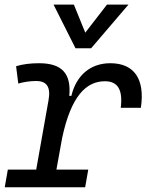

<svg xmlns="http://www.w3.org/2000/svg" viewBox="-23 -796 629 816"><path d="M-2.9 0H338.9L352.1 -75.2H216.8L241.2 -210C279.3 -388.7 343.8 -450.7 422.9 -450.7C478.5 -450.7 499.5 -413.6 490.2 -337.9H575.7C593.8 -459.5 547.9 -527.3 445.8 -527.3C362.3 -527.3 301.8 -477.1 280.3 -388.7H271.5C280.3 -484.4 239.3 -527.3 143.1 -527.3C106.9 -527.3 74.2 -523.4 45.4 -514.6L54.7 -440.9C79.1 -447.8 104.5 -451.7 130.9 -451.7C176.3 -451.7 193.4 -425.8 183.1 -369.1L130.9 -75.2H10.3ZM297.9 -590.8H364.3L522.9 -776.4H431.6L339.4 -657.2L291 -776.4H204.6Z"/></svg>

Font: Cascadia Mono NF SemiLight
Style: Italic
Weight: 350
Italic angle: -10°
Monospace: yes
Designer: Aaron Bell
Foundry: Saja Typeworks
Version: Version 2404.023